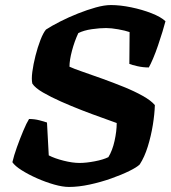

<svg xmlns="http://www.w3.org/2000/svg" viewBox="-20 -740 677 760"><path d="M253 0Q228 0 194.5 -9.5Q161 -19 127 -34Q93 -49 66 -66Q39 -83 29 -98Q35 -124 47 -157.5Q59 -191 72 -222Q85 -253 95 -269Q116 -269 135.5 -264Q155 -259 166 -255L173 -125Q196 -113 231.5 -104Q267 -95 295 -95Q321 -95 355 -101.5Q389 -108 409 -118Q425 -144 433.5 -182.5Q442 -221 442 -253Q421 -261 384 -274Q347 -287 304.5 -303.5Q262 -320 221.5 -338Q181 -356 150 -374Q119 -392 108 -409Q104 -426 108 -456Q112 -486 120.5 -519.5Q129 -553 140 -581.5Q151 -610 162 -623Q185 -638 218.5 -655Q252 -672 288.5 -686.5Q325 -701 359 -710.5Q393 -720 419 -720Q456 -720 499.5 -711Q543 -702 580 -687.5Q617 -673 635 -656Q631 -640 623 -614Q615 -588 605.5 -560Q596 -532 586 -508.5Q576 -485 569 -473Q546 -473 524 -478Q502 -483 492 -487L493 -613Q476 -619 448 -624Q420 -629 400 -629Q375 -629 343.5 -624.5Q312 -620 290 -609Q275 -577 265 -539.5Q255 -502 255 -476Q272 -468 307 -456Q342 -444 385 -428.5Q428 -413 470 -396Q512 -379 545 -360.5Q578 -342 593 -324Q592 -289 585 -245.5Q578 -202 565 -160Q552 -118 533 -89Q522 -78 491.5 -63Q461 -48 420 -33.5Q379 -19 335 -9.5Q291 0 253 0Z"/></svg>

Font: Texturina ExtraBold
Style: Italic
Weight: 800
Italic angle: -11°
Designer: Guillermo Torres Carreño
Foundry: Omnibus-Type
Version: Version 1.002; ttfautohint (v1.8.3)